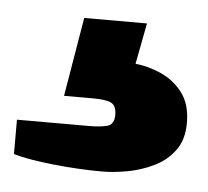

<svg xmlns="http://www.w3.org/2000/svg" viewBox="-32 -72 344 317"><g transform="rotate(5 140.0 86.0)"><path d="M148 211Q109 211 66.5 206.5Q24 202 0 195V138H120Q138 138 149.5 135Q161 132 161 116Q161 101 152.5 96.5Q144 92 122 92H74L96 -39H200L187 29Q208 31 229.5 40.5Q251 50 265.5 69Q280 88 280 119Q280 147 266.5 165Q253 183 232 193Q211 203 188.5 207Q166 211 148 211Z"/></g></svg>

Font: Archivo SemiExpanded Black
Style: Regular
Weight: 900
Width: 6
Designer: Hector Gatti
Foundry: Omnibus-Type
Version: Version 2.001